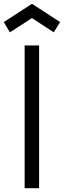

<svg xmlns="http://www.w3.org/2000/svg" viewBox="-46 -989 336 1009"><path d="M6 -819 -26 -873 122 -969 270 -873 236.5 -819 122 -894ZM159.5 -750V0H83.5V-750Z"/></svg>

Font: Russisch Sans
Style: Regular
Weight: 400
Designer: Michael Sharanda (font) & Cristiano Sobral (main changes)
Foundry: Michael Sharanda
Version: Version 2.00;October 25, 2020;FontCreator 13.0.0.2681 64-bit